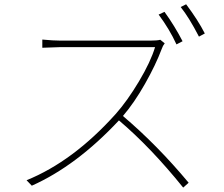

<svg xmlns="http://www.w3.org/2000/svg" viewBox="-20 -851 1040 893"><path d="M829.1 -659.2 800.8 -644.5Q768.6 -714.8 717.8 -783.2L745.1 -795.9Q793 -729.5 829.1 -659.2ZM725.6 -666 746.1 -649.4Q737.3 -638.7 732.4 -624Q704.1 -548.8 654.3 -460.9Q604.5 -373 551.8 -311.5Q711.9 -175.8 857.4 -1L832 21.5Q680.7 -166 533.2 -291Q335.9 -80.1 127.9 12.7L103.5 -12.7Q320.3 -100.6 517.6 -320.3Q572.3 -381.8 626.5 -472.7Q680.7 -563.5 701.2 -631.8H260.7L176.8 -628.9V-667Q228.5 -662.1 260.7 -662.1H679.7Q710.9 -662.1 725.6 -666ZM820.3 -818.4 845.7 -831.1Q901.4 -756.8 932.6 -695.3L905.3 -680.7Q859.4 -769.5 820.3 -818.4Z"/></svg>

Font: GenEi Gothic M ExtraLight
Style: Regular
Weight: 200
Designer: o_tamon (Modified); [Source Han Sans]
Ryoko NISHIZUKA  (kana & ideographs); Paul D. Hunt (Latin, Greek & Cyrillic); Wenl
Version: Version 1.1a;Original Version 1.004